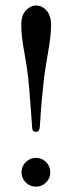

<svg xmlns="http://www.w3.org/2000/svg" viewBox="-20 -678 268 710"><path d="M113.3 -657.7Q135.7 -657.7 152.3 -638.9Q168.9 -620.1 168.9 -585Q168.9 -547.9 157.7 -483.9Q146.5 -419.9 143.1 -391.6Q137.7 -344.2 134 -302.7Q130.4 -261.2 129.2 -237.1Q127.9 -212.9 127.4 -210.4Q126 -190.4 113.3 -190.4Q100.1 -190.4 99.1 -203.1Q99.1 -203.6 94 -274.4Q88.9 -345.2 84 -391.6Q80.6 -426.8 69.6 -486.3Q58.6 -545.9 58.6 -585Q58.6 -621.6 75.7 -639.6Q92.8 -657.7 113.3 -657.7ZM75.2 -3.4Q59.6 -19 59.6 -41Q59.6 -63 75.2 -78.6Q90.8 -94.2 112.8 -94.2Q134.8 -94.2 150.4 -78.6Q166 -63 166 -41Q166 -19 150.4 -3.4Q134.8 12.2 112.8 12.2Q90.8 12.2 75.2 -3.4Z"/></svg>

Font: Libertinage
Style: l
Weight: 400
Designer: OSP
Foundry: OSP
Version: Version 1.0; 2008; OFL relea